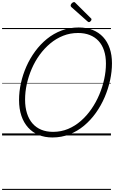

<svg xmlns="http://www.w3.org/2000/svg" viewBox="-20 -1302 1096 1845"><path d="M484 19Q410 19 351 -5.5Q292 -30 250 -76.5Q208 -123 185.5 -189.5Q163 -256 163 -341Q163 -421 181 -503Q199 -585 233.5 -663Q268 -741 318 -809Q368 -877 431.5 -928.5Q495 -980 572 -1009Q649 -1038 736 -1038Q811 -1038 870 -1014.5Q929 -991 970.5 -946.5Q1012 -902 1034 -838Q1056 -774 1056 -694Q1056 -615 1038 -531.5Q1020 -448 985.5 -367.5Q951 -287 901 -217Q851 -147 787.5 -94Q724 -41 647.5 -11Q571 19 484 19ZM490 -35Q567 -35 634 -63Q701 -91 757.5 -140.5Q814 -190 858.5 -254.5Q903 -319 934 -392.5Q965 -466 981.5 -542Q998 -618 998 -690Q998 -762 979.5 -817Q961 -872 926.5 -909Q892 -946 842.5 -965.5Q793 -985 730 -985Q654 -985 587 -958.5Q520 -932 463 -884.5Q406 -837 361 -775Q316 -713 285 -641Q254 -569 237.5 -494Q221 -419 221 -345Q221 -271 239.5 -213Q258 -155 292.5 -115.5Q327 -76 376.5 -55.5Q426 -35 490 -35ZM834 -1089Q831 -1089 828 -1091.5Q825 -1094 820 -1097L666 -1234Q661 -1239 660 -1242Q659 -1245 659 -1249Q659 -1256 664.5 -1264Q670 -1272 677.5 -1277Q685 -1282 692 -1282Q696 -1282 699 -1280Q702 -1278 706 -1273L854 -1126Q858 -1123 858.5 -1119.5Q859 -1116 859 -1114Q859 -1107 850.5 -1098Q842 -1089 834 -1089ZM0 513H1046V523H0ZM0 -20H1046V0H0ZM0 -505H1046V-500H0ZM0 -1033H1046V-1023H0Z"/></svg>

Font: Playwrite IN Guides
Style: Regular
Weight: 400
Designer: Veronika Burian, José Scaglione
Foundry: TypeTogether
Version: Version 1.003